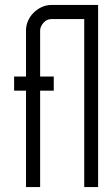

<svg xmlns="http://www.w3.org/2000/svg" viewBox="-20 -757 446 775"><path d="M376 -737V-2H320V-680H188Q168 -680 155 -664.5Q142 -649 142 -634V-448H197V-391H142V-2H85V-391H37V-448H85V-634Q85 -654 93 -672.5Q101 -691 115.5 -705.5Q130 -720 148.5 -728.5Q167 -737 188 -737Z"/></svg>

Font: Fundamental  Brigade Scvhlank
Style: Regular
Weight: 100
Designer: Peter Wiegel, original typeface by Arno Drescher 1935
Foundry: Peter Wiegel
Version: Version 0.000 2012 initial release